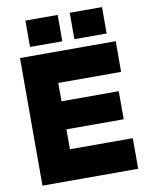

<svg xmlns="http://www.w3.org/2000/svg" viewBox="-91 -897 752 964"><g transform="rotate(-10 285.0 -415.5)"><path d="M332 -831H496.5V-696.5H332ZM106 -831H270.5V-696.5H106ZM534.5 -650.5V-494H214V-400.5H506V-257.5H214V-156H534.5V0H46.5V-650.5Z"/></g></svg>

Font: Overused Grotesk ExtraBold
Style: Regular
Weight: 800
Version: Version 0.004